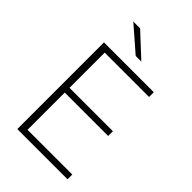

<svg xmlns="http://www.w3.org/2000/svg" viewBox="-245 -913 1001 1001"><g transform="rotate(45 256.0 -412.0)"><path d="M127.5 0H87V-639H127.5ZM457.5 0H99.5V-35H457.5ZM447.5 -309.5H109.5V-344.5H447.5ZM454.5 -604H98.5V-639H454.5ZM295 -706.5 168.5 -824H119.5V-823L254 -706H295Z"/></g></svg>

Font: Anek Kannada ExtraLight
Style: Regular
Weight: 250
Version: Version 1.003